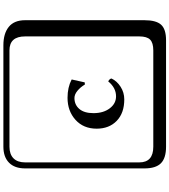

<svg xmlns="http://www.w3.org/2000/svg" viewBox="47 -841 1006 1140"><g transform="rotate(-90 550.0 -271.0)"><path d="M538.1 -332Q498 -332 473.1 -303Q448.2 -273.9 448.2 -219.2Q448.2 -160.2 476.6 -122.6Q504.9 -85 547.9 -85Q598.6 -85 636.2 -130.9H638.2Q653.3 -122.1 653.8 -111.8Q638.7 -79.6 604.7 -57.9Q570.8 -36.1 529.8 -36.1Q448.7 -36.1 402.3 -81.1Q356 -126 356 -200.2Q356 -278.3 408.4 -325.7Q460.9 -373 539.1 -373Q601.1 -373 647 -349.1L647.9 -347.2L630.9 -271L618.2 -270Q602.1 -296.9 580.6 -314.5Q559.1 -332 538.1 -332ZM249 -717.8Q204.1 -717.8 179.9 -693.8Q155.8 -669.9 155.8 -625V53.2Q155.8 136.2 249 136.2H820.8Q865.7 136.2 884.8 117.2Q903.8 98.1 903.8 53.2V-625Q903.8 -717.8 820.8 -717.8ZM1000 84Q1000 152.8 973.4 182.4Q946.8 211.9 880.9 211.9H249Q181.2 211.9 150.6 181.4Q120.1 150.9 120.1 84V-625Q120.1 -687 154.1 -720.5Q188 -753.9 249 -753.9H851.1Q920.9 -753.9 960.4 -721.9Q1000 -689.9 1000 -625Z"/></g></svg>

Font: Linux Biolinum Keyboard O
Style: Regular
Weight: 700
Designer: Philipp H. Poll
Foundry: Philipp H. Poll
Version: Version 0.6.1